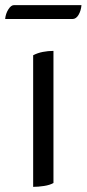

<svg xmlns="http://www.w3.org/2000/svg" viewBox="-34 -720 337 747"><path d="M95 -505Q112 -514 132.5 -518Q153 -522 174 -522V-8Q160 0 137.5 3.5Q115 7 95 7ZM-14 -646Q-12 -667 -1.5 -683.5Q9 -700 20 -700H283Q281 -678 271.5 -662Q262 -646 248 -646Z"/></svg>

Font: Gotu
Style: Regular
Weight: 400
Designer: Sarang Kulkarni & Kailash Malviya
Foundry: Ek Type
Version: Version 2.320;hotconv 1.0.109;makeotfexe 2.5.65596; ttfautoh